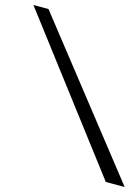

<svg xmlns="http://www.w3.org/2000/svg" viewBox="-20 -672 550 764"><path d="M401 52 476 72 173 -636 113 -652Z"/></svg>

Font: Stormblade
Style: Obl
Weight: 400
Designer: Mew Too
Foundry: Cannot Into Space Fonts
Version: Version 0.77